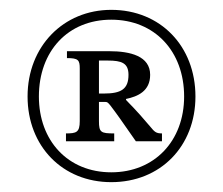

<svg xmlns="http://www.w3.org/2000/svg" viewBox="-20 -742 453 390"><path d="M206 -372C306 -372 377 -445 377 -546C377 -648 306 -722 206 -722C109 -722 36 -648 36 -546C36 -445 107 -372 206 -372ZM206 -392C118 -392 59 -456 59 -546C59 -638 118 -702 206 -702C294 -702 354 -638 354 -546C354 -456 294 -392 206 -392ZM212 -455V-471C185 -471 181 -473 181 -496V-535H193C198 -535 199 -534 204 -528C217 -511 224 -501 256 -455H309V-471C297 -471 294 -474 285 -485C252 -524 244 -530 236 -539V-541C260 -546 285 -557 285 -590C285 -628 245 -638 202 -638H116V-624C139 -624 142 -620 142 -603V-496C142 -473 135 -471 114 -471V-455ZM181 -619H199C227 -619 241 -614 241 -590C241 -561 226 -552 191 -552H181Z"/></svg>

Font: STIX Two Text
Style: Regular
Weight: 400
Designer: Ross Mills, John Hudson & Paul Hanslow, Tiro Typeworks Ltd; with prior portions MicroPress Inc., and Coen Hoffman.
Foundry: Tiro Typeworks Ltd
Version: Version 2.13 b171